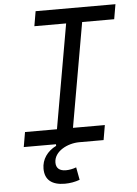

<svg xmlns="http://www.w3.org/2000/svg" viewBox="-60 -738 706 991"><g transform="rotate(-5 293.0 -243.0)"><path d="M235.8 207C262.7 207 289.6 202.1 313 193.4L300.8 127.9C284.2 134.3 265.1 138.2 247.1 138.2C213.9 138.2 196.3 123 196.3 94.2C196.3 35.6 267.6 0 328.1 0H454.1L467.3 -76.7H302.2L397 -616.7H563L576.2 -693.4H162.6L149.4 -616.7H314L219.2 -76.7H53.7L40.5 0H207.5V8.3C160.6 31.2 132.3 72.3 132.3 120.1C132.3 177.7 168 207 235.8 207Z"/></g></svg>

Font: Cascadia Mono SemiLight
Style: Italic
Weight: 350
Italic angle: -10°
Monospace: yes
Designer: Aaron Bell
Foundry: Saja Typeworks
Version: Version 2404.023